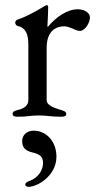

<svg xmlns="http://www.w3.org/2000/svg" viewBox="-20 -450 374 745"><path d="M49 3C89 3 95 -2 130 -2C165 -2 177 3 217 3C231 3 237 0 237 -8C237 -17 228 -20 214 -24C181 -34 161 -44 161 -62V-264C161 -331 198 -348 230 -348C240 -348 251 -343 262 -339C272 -334 282 -330 290 -330C310 -330 329 -362 329 -382C329 -400 309 -414 281 -414C242 -414 198 -385 166 -346C165 -346 164 -347 164 -348C166 -380 167 -416 167 -423C167 -427 165 -430 162 -430C159 -430 155 -428 147 -423C126 -410 83 -385 48 -374C44 -373 39 -368 39 -362C39 -356 44 -350 49 -349C82 -342 90 -313 90 -277V-62C90 -43 77 -30 52 -24C37 -20 29 -18 29 -8C29 0 35 3 49 3ZM91 275C125 275 199 232 199 158C199 98 159 57 111 57C84 57 66 74 66 97C66 124 80 135 104 141C132 148 147 155 147 183C147 210 128 241 92 253C83 256 78 261 78 266C78 271 83 275 91 275Z"/></svg>

Font: EB Garamond
Style: Regular
Weight: 400
Designer: Georg Duffner and Octavio Pardo
Foundry: Georg Duffner
Version: Version 1.000;PS 001.000;hotconv 1.0.88;makeotf.lib2.5.64775